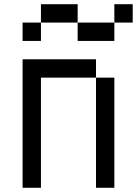

<svg xmlns="http://www.w3.org/2000/svg" viewBox="-20 -888 648 908"><path d="M520.8 -781.2V-868.1H607.6V-781.2ZM434 -607.6V-520.8H173.6V0H86.8V-607.6ZM347.2 -781.2H173.6V-868.1H347.2ZM434 -520.8H520.8V0H434ZM173.6 -781.2V-694.4H86.8V-781.2ZM347.2 -781.2H520.8V-694.4H347.2Z"/></svg>

Font: 8-bit Operator+
Style: Regular
Weight: 400
Designer: GrandChaos9000
Foundry: Grand Chaos Productions
Version: Version 1.2.0 - April 24, 2014